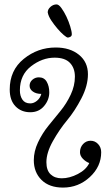

<svg xmlns="http://www.w3.org/2000/svg" viewBox="-20 -837 504 869"><path d="M342 -148Q342 -170 356 -185Q370 -200 390 -200Q410 -200 424 -185Q438 -170 438 -148Q438 -83 386.5 -35.5Q335 12 265 12Q203 12 168 -22.5Q133 -57 133 -112Q133 -152 152 -192.5Q171 -233 198.5 -267Q226 -301 253.5 -334.5Q281 -368 300 -408.5Q319 -449 319 -490Q319 -529 296.5 -552.5Q274 -576 227 -576Q171 -576 120.5 -537Q70 -498 70 -428Q70 -403 81.5 -386Q93 -369 117 -369Q133 -369 147.5 -381Q162 -393 167 -412Q144 -412 129 -422.5Q114 -433 114 -449Q114 -465 126.5 -476Q139 -487 156 -487Q180 -487 191.5 -467Q203 -447 203 -419Q203 -385 179.5 -357Q156 -329 117 -329Q76 -329 50 -356Q24 -383 24 -432Q24 -519 87.5 -570.5Q151 -622 232 -622Q297 -622 337.5 -589Q378 -556 378 -501Q378 -449 348.5 -392Q319 -335 284 -293Q249 -251 219.5 -198.5Q190 -146 190 -103Q190 -66 209 -48Q228 -30 259 -30Q295 -30 332.5 -49.5Q370 -69 384 -99Q368 -105 355 -118.5Q342 -132 342 -148ZM236 -817Q246 -817 258 -800.5Q270 -784 280.5 -762Q291 -740 298 -717Q305 -694 305 -682Q305 -674 298.5 -670.5Q292 -667 287 -667Q282 -667 268.5 -678.5Q255 -690 240 -707.5Q225 -725 212 -744.5Q199 -764 196 -781Q196 -795 208.5 -806Q221 -817 236 -817Z"/></svg>

Font: Bonbon
Style: Regular
Weight: 400
Designer: Ksenia Erulevich
Foundry: Cyreal (www.cyreal.org)
Version: Version 1.001